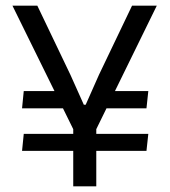

<svg xmlns="http://www.w3.org/2000/svg" viewBox="-20 -659 601 679"><path d="M322 -276 337.5 -337H504.5L498 -276ZM64 -185.5H504.5L498 -125.5H58ZM221 -337 237.5 -276H58L64 -337ZM244 -192 24 -639H112L229 -394.5L276.5 -288.5H283L330 -394.5L447 -639H534.5L315.5 -192ZM239 0V-269.5H320.5V0Z"/></svg>

Font: Anek Gujarati
Style: Regular
Weight: 400
Designer: Mrunmayee Ghaisas (Gujarati), Yesha Goshar (Latin)
Foundry: Ek Type
Version: Version 1.003